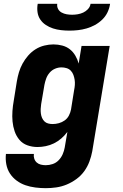

<svg xmlns="http://www.w3.org/2000/svg" viewBox="-20 -760 640 1003"><path d="M219 223Q192 223 164.5 219.5Q137 216 112.5 207.5Q88 199 67 183.5Q46 168 32 146.5Q18 125 13 98.5Q8 72 11 44H157Q155 57 159 69Q163 81 172 89Q181 97 193.5 100Q206 103 219 103Q237 103 255 97Q273 91 286.5 77Q300 63 307.5 45.5Q315 28 318 11L332 -71Q318 -52 300 -36.5Q282 -21 261.5 -11Q241 -1 219 3.5Q197 8 176 8Q148 8 123 -1Q98 -10 81.5 -29.5Q65 -49 56.5 -74Q48 -99 45.5 -125.5Q43 -152 45 -180Q47 -208 52 -235L68 -335Q72 -359 79 -382.5Q86 -406 98 -428Q110 -450 127 -469.5Q144 -489 165.5 -502.5Q187 -516 211.5 -522Q236 -528 259 -528Q283 -528 305.5 -522Q328 -516 345 -502.5Q362 -489 373.5 -469.5Q385 -450 391 -428L406 -520H553L462 30Q457 57 447 84Q437 111 420 134.5Q403 158 379 175.5Q355 193 328.5 204Q302 215 274 219Q246 223 219 223ZM255 -112Q271 -112 287.5 -116.5Q304 -121 318 -131Q332 -141 340 -156.5Q348 -172 351 -188L367 -288Q370 -302 371 -316Q372 -330 370 -343Q368 -356 363.5 -368.5Q359 -381 350 -390.5Q341 -400 328 -404Q315 -408 301 -408Q284 -408 267.5 -401Q251 -394 239 -380Q227 -366 221 -349Q215 -332 212 -316L195 -216Q193 -203 192.5 -191Q192 -179 193.5 -167Q195 -155 199.5 -144.5Q204 -134 212 -126Q220 -118 231.5 -115Q243 -112 255 -112ZM343 -600Q321 -600 299 -602.5Q277 -605 257 -611.5Q237 -618 219.5 -629.5Q202 -641 190.5 -658Q179 -675 176 -696.5Q173 -718 177 -740H279Q277 -725 283.5 -713Q290 -701 302 -694.5Q314 -688 328 -685.5Q342 -683 357 -683Q371 -683 386 -685.5Q401 -688 415 -694.5Q429 -701 440 -713Q451 -725 453 -740H555Q552 -718 542 -696.5Q532 -675 514.5 -658Q497 -641 476 -629.5Q455 -618 432.5 -611.5Q410 -605 387.5 -602.5Q365 -600 343 -600Z"/></svg>

Font: Iosevka SS04 Hv Ex Obl
Style: Regular
Weight: 900
Width: 7
Italic angle: -9°
Monospace: yes
Designer: Belleve Invis
Foundry: Belleve Invis
Version: Version 19.0.0; ttfautohint (v1.8.4)